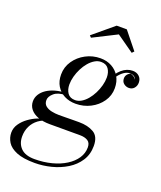

<svg xmlns="http://www.w3.org/2000/svg" viewBox="-211 -793 969 1158"><g transform="rotate(20 274.0 -214.0)"><path d="M152.5 260Q78.5 260 35.8 242.5Q-7 225 -24.8 196.5Q-42.5 168 -42.5 135.5Q-42.5 105 -24.5 79Q-6.5 53 20.5 33.5Q47.5 14 75 3Q102.5 -8 121.5 -8H150.5Q110.5 -1 83 19.5Q55.5 40 41.2 69.8Q27 99.5 27 134.5Q27 181.5 55.8 210Q84.5 238.5 143.5 238.5Q202 238.5 252.8 225.2Q303.5 212 341.5 188Q379.5 164 400.8 132Q422 100 422 62.5Q422 33 402.8 21Q383.5 9 352.5 9Q343 9 322.8 9Q302.5 9 277.2 9Q252 9 227.5 9Q203 9 184.2 9Q165.5 9 159 9Q114 9 82 -3Q50 -15 32.8 -36.5Q15.5 -58 15.5 -86.5Q15.5 -110.5 28.2 -131.2Q41 -152 64.5 -167.8Q88 -183.5 119.5 -192.2Q151 -201 188.5 -201L187.5 -188Q140.5 -188 115 -166Q89.5 -144 89.5 -120.5Q89.5 -97 105.2 -84.2Q121 -71.5 144.2 -66.8Q167.5 -62 189.5 -62Q207 -62 232.2 -62.2Q257.5 -62.5 282 -62.8Q306.5 -63 320.5 -63Q377 -63 415 -41Q453 -19 453 42Q453 96.5 426.2 137.5Q399.5 178.5 355.2 205.8Q311 233 258 246.5Q205 260 152.5 260ZM261.5 -160Q221 -160 189 -176.5Q157 -193 138.5 -223.5Q120 -254 120 -296.5Q120 -344.5 146.8 -383.8Q173.5 -423 217.2 -446.2Q261 -469.5 311.5 -469.5Q352 -469.5 384 -452Q416 -434.5 434.5 -402.8Q453 -371 453 -328.5Q453 -281 426.2 -242.8Q399.5 -204.5 356 -182.2Q312.5 -160 261.5 -160ZM251.5 -179.5Q272 -179.5 291.8 -191.2Q311.5 -203 328.5 -223.2Q345.5 -243.5 358.2 -268.8Q371 -294 378.2 -321Q385.5 -348 385.5 -373Q385.5 -406 370 -428Q354.5 -450 321.5 -450Q301 -450 281.2 -438.2Q261.5 -426.5 244.5 -406.5Q227.5 -386.5 214.8 -361.2Q202 -336 194.8 -309Q187.5 -282 187.5 -257Q187.5 -224 203 -201.8Q218.5 -179.5 251.5 -179.5ZM519.5 -465Q545 -465 561.2 -449.8Q577.5 -434.5 577.5 -409.5Q577.5 -389 564.8 -374.2Q552 -359.5 531.5 -359.5Q513 -359.5 498.5 -371.2Q484 -383 484 -404Q484 -418.5 492.5 -429.2Q501 -440 513.5 -444Q524 -441.5 533.5 -435.5Q543 -429.5 549.5 -419Q545 -432 534.2 -438.5Q523.5 -445 510.5 -445Q490 -445 471.2 -432.2Q452.5 -419.5 436.2 -397.2Q420 -375 406 -346.5L392 -354.5Q418.5 -410 450.2 -437.5Q482 -465 519.5 -465ZM213.5 -566 202.5 -577.5 334.5 -687.5H399.5L488 -577.5L475.5 -564.5L365 -642.5Z"/></g></svg>

Font: Bodoni Moda SC
Style: Italic
Weight: 400
Italic angle: -13°
Designer: Owen Earl
Foundry: indestructible type
Version: Version 2.005